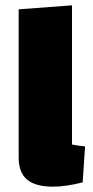

<svg xmlns="http://www.w3.org/2000/svg" viewBox="-20 -685 349 720"><path d="M299 -136 290 -1Q226 15 179 15Q113 15 81.5 -11.5Q50 -38 50 -94V-650L250 -665V-143Q276 -138 299 -136Z"/></svg>

Font: Changa Black
Style: Regular
Weight: 900
Designer: Eduardo Rodriguez Tunni
Foundry: Eduardo Rodriguez Tunni
Version: Version 2.001; ttfautohint (v1.5.10-5e6f)